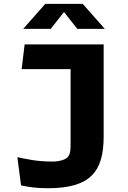

<svg xmlns="http://www.w3.org/2000/svg" viewBox="-20 -959 660 990"><path d="M514.5 -256V-730H107L91.5 -602.5H344V-207.5C344 -173 337.5 -155.5 325.5 -145.5C313 -135 286 -126 250.5 -126C167.5 -126 120 -138.5 69.5 -148.5L88.5 -3C130 6 170 11.5 227.5 11.5C448 11.5 514.5 -76 514.5 -256ZM99.5 -810H241.5L310 -897L378.5 -810H520.5L406.5 -939H213.5Z"/></svg>

Font: Monaspace Argon ExtraBold
Style: Bold
Weight: 800
Designer: Riley Cran & the Lettermatic Team
Foundry: Lettermatic
Version: Version 1.000 (Monaspace Argon)